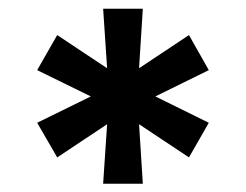

<svg xmlns="http://www.w3.org/2000/svg" viewBox="-20 -748 576 449"><path d="M221.2 -318.4 230.5 -457.5 113.8 -379.9 66.9 -460.9 192.4 -522.5 66.9 -584 113.8 -666 230.5 -588.4 221.2 -727.5H314L305.2 -588.4L421.9 -666L468.3 -584L343.3 -522.5L468.3 -460.9L421.9 -379.9L305.2 -457.5L314 -318.4Z"/></svg>

Font: Inter Display
Style: Bold
Weight: 700
Designer: Rasmus Andersson
Foundry: rsms
Version: Version 4.001;git-9221beed3